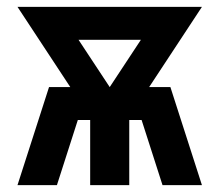

<svg xmlns="http://www.w3.org/2000/svg" viewBox="-20 -540 640 560"><path d="M31 0 123 -286H185L31 -520H569L415 -286H477L569 0H454L393 -190H357V0H243V-190H207L146 0ZM300 -286 391 -424H209Z"/></svg>

Font: Iosevka Custom XBdEx
Style: Regular
Weight: 800
Width: 7
Monospace: yes
Designer: Belleve Invis
Foundry: Belleve Invis
Version: Version 11.2.4; ttfautohint (v1.8.4)